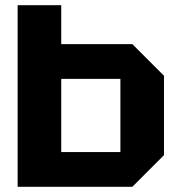

<svg xmlns="http://www.w3.org/2000/svg" viewBox="-20 -720 680 740"><path d="M444 -416H216V-134H444ZM612 -428V-122L490 0H48V-700H216V-550H490Z"/></svg>

Font: Tektur
Style: Bold
Weight: 700
Designer: Adam Jagosz
Foundry: Adam Jagosz
Version: Version 1.005;gftools[0.9.30]